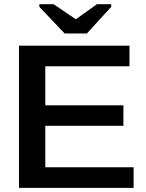

<svg xmlns="http://www.w3.org/2000/svg" viewBox="-20 -909 707 929"><path d="M626.5 -99.6V0H71.8V-688H606.4V-588.4H199.2V-399.4H577.1V-300.3H199.2V-99.6ZM518.1 -876 400.4 -747.1H292.5L170.4 -876V-888.7H239.3L345.7 -816.4H347.7L449.2 -888.7H518.1Z"/></svg>

Font: Arimo SemiBold
Style: Regular
Weight: 600
Designer: Steve Matteson
Foundry: Monotype Imaging Inc.
Version: Version 1.33